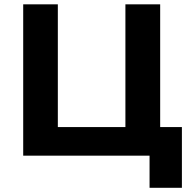

<svg xmlns="http://www.w3.org/2000/svg" viewBox="-20 -720 881 888"><path d="M87.3 0V-700H247.5V-132.3H560V-700H720.8V0ZM671.7 148.5V-37.7L706.8 0H560V-132.3H821.3V148.5Z"/></svg>

Font: Montserrat Alternates Thin
Style: Regular
Weight: 100
Designer: Julieta Ulanovsky
Foundry: Julieta Ulanovsky
Version: Version 9.000